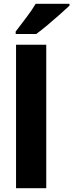

<svg xmlns="http://www.w3.org/2000/svg" viewBox="-20 -997 388 1017"><path d="M225 0H65V-760H225ZM348 -967Q329 -949 297.5 -921Q266 -893 232 -864.5Q198 -836 172 -817H63V-830Q88 -863 118.5 -903Q149 -943 169 -977H348Z"/></svg>

Font: Noto Sans Armenian SemiCondensed ExtraBold
Style: Regular
Weight: 800
Width: 4
Designer: Monotype Design Team
Foundry: Monotype Imaging Inc.
Version: Version 2.008; ttfautohint (v1.8.4.7-5d5b)